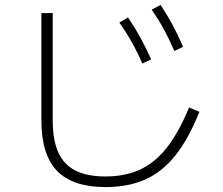

<svg xmlns="http://www.w3.org/2000/svg" viewBox="-20 -762 904 777"><path d="M147.5 -274.4V-709H193.4V-274.4Q193.4 -195.3 215.8 -145.5Q238.3 -95.7 285.4 -71.8Q332.5 -47.9 407.2 -47.9Q487.3 -47.9 547.9 -76.2Q608.4 -104.5 656 -165.5Q703.6 -226.6 745.1 -327.1L787.1 -309.6Q743.2 -200.2 690.2 -133.5Q637.2 -66.9 568.4 -35.9Q499.5 -4.9 407.2 -4.9Q273.9 -4.9 210.7 -70.6Q147.5 -136.2 147.5 -274.4ZM462.9 -670.9 498 -691.4Q526.4 -649.4 548.8 -608.6Q571.3 -567.9 591.8 -521.5L555.7 -504.9Q536.6 -549.8 514.4 -589.6Q492.2 -629.4 462.9 -670.9ZM593.8 -722.7 629.9 -742.2Q658.2 -698.7 680.2 -658Q702.1 -617.2 720.7 -572.3L685.5 -555.7Q665.5 -602.1 643.8 -642.1Q622.1 -682.1 593.8 -722.7Z"/></svg>

Font: Pretendard GOV ExtraLight
Style: Regular
Weight: 200
Designer: Base glyphs from Inter by Rasmus Andersson; Hangeul glyphs from Noto Sans CJK(Source Han Sans) by Jang Soo-young and Kan
Foundry: Kil Hyung-jin
Version: Version 1.309